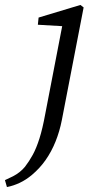

<svg xmlns="http://www.w3.org/2000/svg" viewBox="-108 -508 378 776"><path d="M-80 248 -88 220Q-70 212 -55.5 204.5Q-41 197 -29 187.5Q-17 178 -7 166Q10 144 24.5 117.5Q39 91 51.5 51.5Q64 12 75 -48L146 -416L165 -401L45 -408L48 -437L217 -488L230 -478L142 -23Q133 23 116.5 64Q100 105 76.5 138.5Q53 172 21 199Q-3 219 -28.5 231Q-54 243 -80 248Z"/></svg>

Font: Source Serif 4
Style: Italic
Weight: 400
Italic angle: -12°
Designer: Frank Grießhammer
Foundry: Adobe Systems Incorporated
Version: Version 4.004;hotconv 1.0.116;makeotfexe 2.5.65601